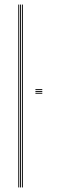

<svg xmlns="http://www.w3.org/2000/svg" viewBox="-20 -820 265 840"><path d="M76 0V-800H80V0ZM60 0V-800H64V0ZM68 0V-800H72V0ZM135 -410V-414H165V-410ZM135 -426V-430H165V-426ZM135 -418V-422H165V-418Z"/></svg>

Font: Big Shoulders Inline Display Thin Thin
Style: Regular
Weight: 250
Version: Version 2.002